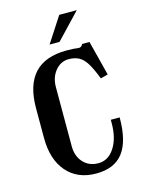

<svg xmlns="http://www.w3.org/2000/svg" viewBox="-112 -777 633 857"><g transform="rotate(-15 205.0 -348.5)"><path d="M238 -550Q274 -550 290 -547Q306 -544 313 -560H347L388 -399L354 -390Q336 -437 320 -463Q304 -489 284.5 -499.5Q265 -510 237 -510Q200 -510 175 -479.5Q150 -449 150 -404V-131Q150 -85 176.5 -56Q203 -27 246 -27Q292 -27 320.5 -71Q349 -115 349 -184V-200H390V-199Q390 -90 349.5 -37.5Q309 15 225 15Q139 15 89.5 -42Q40 -99 40 -199V-336Q40 -550 238 -550ZM248 -712H329L218 -595H172Z"/></g></svg>

Font: Girassol
Style: Regular
Weight: 400
Width: 3
Designer: Liam Spradlin
Version: Version 1.004